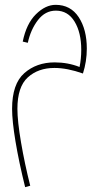

<svg xmlns="http://www.w3.org/2000/svg" viewBox="-20 -381 432 794"><path d="M30 69Q30 -34 80.5 -78.5Q131 -123 206 -123Q261 -123 309 -104Q316 -138 316 -175Q316 -246 288.5 -291.5Q261 -337 211 -337Q167 -337 137 -298Q107 -259 95 -204L74 -209Q89 -283 128.5 -322Q168 -361 210 -361Q272 -361 305.5 -310Q339 -259 339 -180Q339 -127 323 -77Q258 -100 205 -100Q138 -100 95 -61Q52 -22 52 69Q52 120 67 208Q82 296 105 387L84 393Q58 288 44 203.5Q30 119 30 69Z"/></svg>

Font: Noto Sans Arabic CondThin
Style: Regular
Weight: 250
Width: 3
Designer: Nadine Chahine
Foundry: Monotype Imaging Inc.
Version: Version 1.001